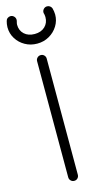

<svg xmlns="http://www.w3.org/2000/svg" viewBox="-174 -931 521 972"><g transform="rotate(-15 86.0 -444.5)"><path d="M62 -634.1Q62 -644.2 69.4 -651.6Q76.8 -659 87.5 -659Q98.2 -659 105.3 -651.6Q112.4 -644.2 112.4 -634.1V-25.5Q112.4 -14.8 105.3 -7.4Q98.2 0 87.5 0Q76.8 0 69.4 -7.4Q62 -14.8 62 -25.5ZM158.8 -854.5Q158 -857 157.4 -859.1Q156.9 -861.1 156.9 -863.6Q156.9 -873.8 164.2 -881.4Q171.6 -889.1 182.4 -889.1Q190.6 -889.1 197.1 -884.5Q203.5 -879.9 206.4 -872.8Q208.5 -865.6 210.1 -856.1Q211.6 -846.6 211.6 -838.5Q211.6 -806.5 194.7 -779.2Q177.8 -751.9 149.4 -735.7Q121.1 -719.5 86.5 -719.5Q51.9 -719.5 23.6 -735.4Q-4.8 -751.2 -21.7 -778.4Q-38.6 -805.5 -38.6 -838.5Q-38.6 -846.6 -37.2 -855.2Q-35.9 -863.8 -33.9 -870.1Q-32 -878.8 -25 -883.9Q-18 -889.1 -9.4 -889.1Q1 -889.1 8.6 -881.4Q16.1 -873.8 16.1 -863Q16.1 -861.5 15.8 -859.9Q15.4 -858.2 15.4 -857.1Q13.4 -851.5 12.6 -845.8Q11.8 -840 11.8 -838.5Q11.8 -807.8 32.3 -788.8Q52.9 -769.9 86.5 -769.9Q120.1 -769.9 140.4 -789.1Q160.6 -808.4 160.6 -838.5Q160.6 -842.6 160 -846.7Q159.4 -850.8 158.8 -854.5Z"/></g></svg>

Font: Libertine-Super Thin
Style: Regular
Weight: 100
Designer: Bastien Sozeau
Foundry: NBR — Bastien Sozeau
Version: Version 2.003;gftools[0.9.33]